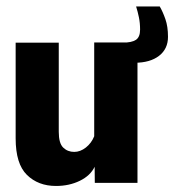

<svg xmlns="http://www.w3.org/2000/svg" viewBox="-20 -582 555 611"><path d="M29.8 -141.6Q29.8 -60.5 65.7 -25.4Q101.6 9.8 158.2 9.8Q200.2 9.8 233.9 -6.6Q267.6 -22.9 281.2 -51.3L281.7 0H417.5V-446.8H279.8V-148.4Q271 -126.5 253.2 -112.5Q235.4 -98.6 216.3 -98.6Q195.3 -98.6 181.2 -112.3Q167 -126 167 -162.6V-446.3H29.8ZM336.4 -446.3V-391.6Q349.6 -387.7 367.4 -385Q385.3 -382.3 408.7 -382.3Q457.5 -382.3 486.1 -404.3Q514.6 -426.3 514.6 -464.8Q514.6 -497.6 506.3 -521.2Q498 -544.9 488.3 -561.5H413.1Q418.5 -544.4 422.1 -526.6Q425.8 -508.8 425.8 -487.8Q425.8 -463.9 412.4 -455.1Q398.9 -446.3 370.1 -446.3Z"/></svg>

Font: Roboto Flex Super Cond Bold
Style: Regular
Weight: 700
Width: 3
Designer: Berlow after Robertson
Foundry: Google
Version: Version 3.000